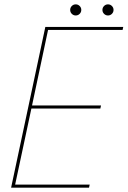

<svg xmlns="http://www.w3.org/2000/svg" viewBox="-20 -861 586 881"><path d="M193.5 -723.5 202 -730.5 125.5 -370 120 -377H443.5L440.5 -363H117L125.5 -370L48 -7L42.5 -14H391.5L388.5 0H31L188 -737.5H545.5L542.5 -723.5ZM327.5 -790Q317 -790 309.5 -797.5Q302 -805 302 -815.5Q302 -826 309.5 -833.5Q317 -841 327.5 -841Q338 -841 345.5 -833.5Q353 -826 353 -815.5Q353 -805 345.5 -797.5Q338 -790 327.5 -790ZM475.5 -790Q465 -790 457.5 -797.5Q450 -805 450 -815.5Q450 -826 457.5 -833.5Q465 -841 475.5 -841Q486 -841 493.5 -833.5Q501 -826 501 -815.5Q501 -805 493.5 -797.5Q486 -790 475.5 -790Z"/></svg>

Font: Epilogue Thin
Style: Italic
Weight: 250
Italic angle: -12°
Designer: Tyler Finck
Foundry: Etcetera Type Co
Version: Version 2.112